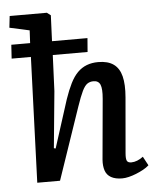

<svg xmlns="http://www.w3.org/2000/svg" viewBox="-55 -814 713 874"><g transform="rotate(-5 302.0 -376.5)"><path d="M361 -573H202L195 -409L170 -150L178 -148L248 -367Q262 -408 277 -438Q292 -468 310.5 -486.5Q329 -505 352.5 -514Q376 -523 405 -523Q449 -523 475 -504.5Q501 -486 510.5 -448.5Q520 -411 515 -352L493 -98Q491 -74 495.5 -64.5Q500 -55 516 -55Q529 -55 543 -60.5Q557 -66 570 -76L592 -35Q581 -25 565.5 -16.5Q550 -8 532.5 -1Q515 6 498.5 10Q482 14 468 14Q437 14 417.5 3Q398 -8 391 -29Q384 -50 386 -78L411 -355Q415 -400 407 -419Q399 -438 376 -438Q360 -438 348 -430Q336 -422 324.5 -398.5Q313 -375 297 -328L185 0H81L102 -573H14L18 -636H104L107 -694L16 -714L22 -767H192L209 -754L204 -636H366Z"/></g></svg>

Font: Literata Medium
Style: Italic
Weight: 500
Italic angle: -2°
Designer: Latin by Veronika Burian and Jose Scaglione. Greek by Irene Vlachou. Cyrillic by Vera Evstafieva
Foundry: TypeTogether
Version: Version 3.103;gftools[0.9.29]